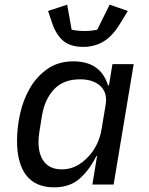

<svg xmlns="http://www.w3.org/2000/svg" viewBox="-20 -791 640 823"><path d="M376 0 396 -122H393Q363 -62 321 -25Q279 12 212 12Q133 12 93 -39Q53 -90 53 -188Q53 -245 66.5 -305Q80 -365 109 -414.5Q138 -464 184 -496Q230 -528 295 -528Q411 -528 443 -425H447L462 -516H553L467 0ZM246 -65Q309 -65 360 -121Q379 -141 394 -170.5Q409 -200 415 -235L433 -343Q441 -394 410 -422.5Q379 -451 323 -451Q252 -451 212 -408.5Q172 -366 160 -296L149 -227Q145 -204 145 -182Q145 -128 170 -96.5Q195 -65 246 -65ZM337 -590Q283 -590 252.5 -615Q222 -640 205 -688L186 -744L268 -771L287 -664Q297 -661 313.5 -659.5Q330 -658 340 -658Q354 -658 370 -659.5Q386 -661 397 -664L450 -771L528 -744L493 -687Q462 -636 423.5 -613Q385 -590 337 -590Z"/></svg>

Font: IBM Plex Mono Text
Style: Italic
Weight: 450
Italic angle: -9°
Monospace: yes
Designer: Mike Abbink, Paul van der Laan, Pieter van Rosmalen
Foundry: Bold Monday
Version: Version 2.1